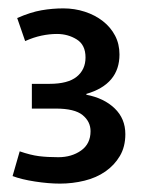

<svg xmlns="http://www.w3.org/2000/svg" viewBox="-20 -878 339 458"><path d="M21 -835Q53 -849 79 -853.5Q105 -858 131 -858Q158 -858 182.5 -850Q207 -842 225.5 -827.5Q244 -813 254.5 -793Q265 -773 265 -748Q265 -677 186 -654V-652Q228 -644 253.5 -619.5Q279 -595 279 -558Q279 -528 266 -506Q253 -484 231.5 -469Q210 -454 181.5 -447Q153 -440 123 -440Q96 -440 63.5 -445Q31 -450 10 -458L27 -517Q53 -508 73 -505.5Q93 -503 119 -503Q151 -503 173.5 -519Q196 -535 196 -565Q196 -588 177 -603.5Q158 -619 113 -619H56V-678H98Q142 -678 163 -695Q184 -712 184 -741Q184 -771 163 -784Q142 -797 116 -797Q98 -797 79 -793Q60 -789 40 -780Z"/></svg>

Font: Mukta Malar Medium
Style: Regular
Weight: 500
Designer: Aadarsh Rajan, Girish Dalvi, Yashodeep Gholap
Foundry: Ek Type
Version: Version 2.538;PS 1.000;hotconv 16.6.51;makeotf.lib2.5.65220;